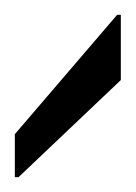

<svg xmlns="http://www.w3.org/2000/svg" viewBox="18 -794 183 259"><g transform="rotate(90 109.5 -664.5)"><path d="M161 -593 0 -731V-736H88L219 -598V-593Z"/></g></svg>

Font: Saira Expanded
Style: Regular
Weight: 400
Width: 7
Designer: Hector Gatti with collaboration of the Omnibus-Type team
Foundry: Omnibus-Type
Version: Version 1.100; ttfautohint (v1.8.3)